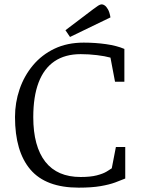

<svg xmlns="http://www.w3.org/2000/svg" viewBox="-20 -854 655 883"><path d="M342 9Q191 9 120 -74Q49 -157 49 -316Q49 -382 70 -443.5Q91 -505 131.5 -553.5Q172 -602 230.5 -630Q289 -658 365 -658Q418 -658 467.5 -651Q517 -644 552 -629V-478H509L488 -589Q463 -596 425.5 -600.5Q388 -605 351 -605Q279 -605 230.5 -572Q182 -539 157.5 -474.5Q133 -410 133 -315Q133 -248 147 -196.5Q161 -145 188.5 -110Q216 -75 256.5 -57.5Q297 -40 351 -40Q396 -40 425 -47.5Q454 -55 470.5 -65Q487 -75 494 -80L513 -178H556V-33Q537 -25 510 -15Q483 -5 442.5 2Q402 9 342 9ZM302 -684 281 -715 409 -812Q422 -822 431.5 -828Q441 -834 448 -834Q454 -834 461.5 -829Q469 -824 476.5 -811Q484 -798 488 -774Z"/></svg>

Font: Faustina Light
Style: Regular
Weight: 300
Designer: Alfonso Garcia
Foundry: http://www.omnibus-type.com
Version: Version 1.200